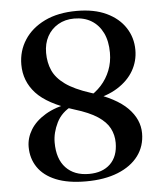

<svg xmlns="http://www.w3.org/2000/svg" viewBox="-52 -760 684 818"><g transform="rotate(-5 290.0 -350.5)"><path d="M283 13.5Q206 13.5 154.8 -7.5Q103.5 -28.5 77.8 -66.5Q52 -104.5 52 -154Q52 -192 73.2 -227Q94.5 -262 137.5 -287.8Q180.5 -313.5 246 -325L253 -312.5Q206 -290 185 -247.5Q164 -205 164 -163Q164 -92.5 199.8 -54.8Q235.5 -17 298.5 -17Q356.5 -17 389.8 -49.2Q423 -81.5 423 -139.5Q423 -173 408.2 -201.5Q393.5 -230 358 -253.5Q322.5 -277 259.5 -296Q147 -331 99.2 -383Q51.5 -435 51.5 -506Q51.5 -564 81.8 -611Q112 -658 169 -685.8Q226 -713.5 306.5 -713.5Q381 -713.5 433.2 -688.8Q485.5 -664 513.2 -621.5Q541 -579 541 -526Q541 -478.5 517.8 -438Q494.5 -397.5 449 -368.8Q403.5 -340 336 -329L322.5 -341.5Q355 -359 379.8 -386.2Q404.5 -413.5 418.2 -448.2Q432 -483 432 -524Q432 -573.5 414.8 -608.8Q397.5 -644 366.5 -663Q335.5 -682 292.5 -682Q253.5 -682 223.8 -664.5Q194 -647 177.5 -616.8Q161 -586.5 161 -546.5Q161 -505 176 -471.2Q191 -437.5 228.8 -410.2Q266.5 -383 334.5 -361Q442.5 -327 490.5 -278.2Q538.5 -229.5 538.5 -170Q538.5 -115 507.8 -73.8Q477 -32.5 419.8 -9.5Q362.5 13.5 283 13.5Z"/></g></svg>

Font: Fraunces 17pt
Style: Regular
Weight: 400
Version: Version 1.000;[b76b70a41]